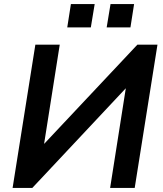

<svg xmlns="http://www.w3.org/2000/svg" viewBox="-20 -925 803 945"><path d="M42 0 154 -705H274L192 -185L171 -189L656 -705H755L643 0H522L604 -521L624 -517L139 0ZM505 -790 524 -905H640L622 -790ZM311 -790 329 -905H446L427 -790Z"/></svg>

Font: Nunito Sans 11pt
Style: Bold Italic
Weight: 700
Italic angle: -9°
Version: Version 3.101;gftools[0.9.27]